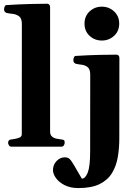

<svg xmlns="http://www.w3.org/2000/svg" viewBox="-20 -776 730 1016"><path d="M39.6 0Q31.2 0 27.1 -7.3Q22.9 -14.6 22.9 -20Q22.9 -36.6 39.1 -38.1Q57.1 -39.6 76.2 -45.2Q95.2 -50.8 95.2 -64.5L95.7 -648.4Q95.7 -679.2 80.8 -689.9Q65.9 -700.7 46.6 -702.6Q27.3 -704.6 13.2 -708Q8.3 -710.4 4.9 -714.4Q1.5 -718.3 1.5 -727.5Q1.5 -733.4 4.6 -741Q7.8 -748.5 13.2 -749Q81.1 -753.4 140.6 -754.9Q200.2 -756.3 230.5 -756.3Q234.4 -756.3 239.7 -752.2Q245.1 -748 245.1 -736.3V-80.6Q245.1 -62 255.1 -53.5Q265.1 -44.9 279.1 -42.2Q293 -39.6 304.7 -38.1Q314.9 -37.1 318.6 -34.2Q322.3 -31.2 322.3 -20Q322.3 -14.6 318.1 -7.3Q314 0 305.7 0ZM394.5 219.2Q352.5 219.2 322.3 203.9Q292 188.5 276.1 166.3Q260.3 144 260.3 124Q260.3 96.7 278.8 76.7Q297.4 56.6 322.8 56.6Q337.4 56.6 346.4 63.7Q355.5 70.8 369.6 94.7Q383.8 118.7 413.1 169.4Q431.6 169.4 444.3 137.2Q457 105 457 27.8L457.5 -379.9Q457.5 -410.2 443.6 -420.9Q429.7 -431.6 411.4 -433.6Q393.1 -435.5 379.9 -439Q375 -441.4 371.6 -445.3Q368.2 -449.2 368.2 -458.5Q368.2 -464.4 371.1 -471.9Q374 -479.5 379.9 -480Q448.7 -484.4 508.1 -485.6Q567.4 -486.8 597.2 -486.8Q601.1 -486.8 606.4 -482.9Q611.8 -479 611.8 -467.3L611.3 -43Q611.3 7.3 603.5 54.2Q595.7 101.1 573.5 138.4Q551.3 175.8 508.3 197.5Q465.3 219.2 394.5 219.2ZM519 -561.5Q481 -561.5 454.1 -586.4Q427.2 -611.3 427.2 -650.9Q427.2 -690.4 454.1 -715.6Q481 -740.7 519 -740.7Q556.6 -740.7 583.7 -715.6Q610.8 -690.4 610.8 -650.9Q610.8 -611.3 583.7 -586.4Q556.6 -561.5 519 -561.5Z"/></svg>

Font: Gelasio
Style: Bold
Weight: 700
Designer: Eben Sorkin
Foundry: Eben Sorkin
Version: Version 1.008